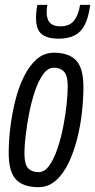

<svg xmlns="http://www.w3.org/2000/svg" viewBox="-20 -764 393 794"><path d="M139 10Q76 10 46 -22Q16 -54 16 -132Q16 -179 22.5 -234.5Q29 -290 42.5 -345Q56 -400 78 -445.5Q100 -491 131 -518.5Q162 -546 203 -546Q265 -546 295 -514Q325 -482 325 -404Q325 -357 319 -301Q313 -245 299 -190Q285 -135 263.5 -90Q242 -45 211 -17.5Q180 10 139 10ZM139 -52Q164 -52 183.5 -79Q203 -106 217.5 -149Q232 -192 241.5 -240.5Q251 -289 255.5 -333Q260 -377 260 -406Q260 -452 244.5 -468Q229 -484 203 -484Q178 -484 158.5 -457Q139 -430 124.5 -387Q110 -344 100.5 -295Q91 -246 86 -202.5Q81 -159 81 -132Q81 -84 96.5 -68Q112 -52 139 -52ZM222 -604Q177 -604 153 -622.5Q129 -641 129 -690Q129 -719 135 -744H176Q173 -731 173 -712Q173 -655 230 -655Q267 -655 286 -678.5Q305 -702 311 -744H353Q343 -667 312.5 -635.5Q282 -604 222 -604Z"/></svg>

Font: Georama Condensed
Style: Italic
Weight: 400
Width: 3
Italic angle: -9°
Designer: Jean-Baptiste Levee
Foundry: Production Type
Version: Version 1.000